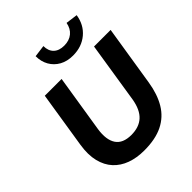

<svg xmlns="http://www.w3.org/2000/svg" viewBox="-256 -1096 1260 1260"><g transform="rotate(-45 374.5 -465.5)"><path d="M346 11Q277 11 222 -9Q167 -29 130 -69Q93 -109 78 -170Q63 -231 76 -313L138 -705H294L230 -303Q217 -215 248.5 -168Q280 -121 358 -121Q430 -121 472 -159.5Q514 -198 528 -279L595 -705H749L682 -284Q667 -189 627.5 -123Q588 -57 519 -23Q450 11 346 11ZM456 -760Q402 -760 362.5 -782Q323 -804 301 -842.5Q279 -881 279 -931L362 -942Q362 -897 388 -872Q414 -847 461 -847Q508 -847 538.5 -872Q569 -897 577 -942L660 -931Q648 -853 592.5 -806.5Q537 -760 456 -760Z"/></g></svg>

Font: Nunito Sans 12pt ExtraBold
Style: Italic
Weight: 800
Italic angle: -9°
Designer: Vernon Adams
Foundry: Vernon Adams
Version: Version 3.101;gftools[0.9.27]